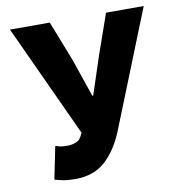

<svg xmlns="http://www.w3.org/2000/svg" viewBox="-76 -721 752 803"><g transform="rotate(-10 300.0 -319.5)"><path d="M180 12Q150 12 129 8Q108 4 93 -1L121 -139Q130 -136 140.5 -133.5Q151 -131 172 -131Q191 -131 207 -137.5Q223 -144 230 -157L239 -174L19 -651H188L255 -480L310 -319H314L367 -480L427 -651H587L388 -153Q357 -77 308 -32.5Q259 12 180 12Z"/></g></svg>

Font: Source Code Pro ExtraBold
Style: Regular
Weight: 800
Monospace: yes
Designer: Paul D. Hunt, Teo Tuominen
Foundry: Adobe Systems Incorporated
Version: Version 1.018;hotconv 1.0.116;makeotfexe 2.5.65601